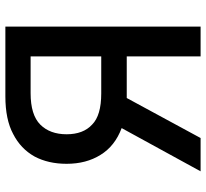

<svg xmlns="http://www.w3.org/2000/svg" viewBox="-46 -721 767 715"><g transform="rotate(-90 337.5 -363.5)"><path d="M485 -275H336H330L181 0H57L218 -294Q151 -319 118 -373Q85 -426 85 -499Q85 -567 112 -618Q141 -670 196 -698Q250 -727 336 -727H596V0H485ZM231 -597Q195 -561 195 -499Q195 -437 231 -404Q265 -370 347 -370H485V-633H348Q267 -633 231 -597Z"/></g></svg>

Font: Sinter Medium
Style: Regular
Weight: 500
Foundry: Adobe & rsms
Version: Version 1.000